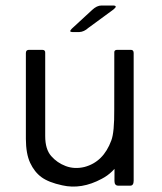

<svg xmlns="http://www.w3.org/2000/svg" viewBox="-20 -681 595 705"><path d="M470.8 -486.2V-283.2Q471.5 -250 465.5 -209.7Q437.7 -67.7 353.7 -24.5Q279.2 15.7 208.5 -0.5Q158.3 -11.3 132.2 -30.5Q106.2 -49.7 90.7 -83.1Q75.2 -116.5 75 -171V-486.2Q75 -498.2 86.8 -498H135Q147 -498 146 -486.3V-181.2Q146 -133.2 167.8 -108.2Q189.5 -83.2 221.4 -71.2Q253.3 -59.2 289.7 -67.8Q359.7 -86 388.8 -165.5Q400.2 -195.3 399.5 -279.7L399.7 -489.5Q399.7 -498 411 -498H460.5Q470.8 -498 470.8 -486.2ZM401.5 -428.2H470.8V-17.5Q470.7 0.7 458.5 0.7H414.3Q400.3 0.7 400.3 -16.3ZM243.8 -575.8 318.3 -644.5Q335.7 -660.8 352.7 -660.8H394.3Q414.2 -660.7 397 -646.5L304.3 -578.5Q288.7 -564.2 271.3 -563.3H245.8Q231.3 -563.3 243.8 -575.8Z"/></svg>

Font: Vivano Light
Style: Regular
Weight: 300
Designer: Joe Prince, Josias Burgherr
Version: Version 2.064;September 19, 2022;FontCreator 14.0.0.2877 64-